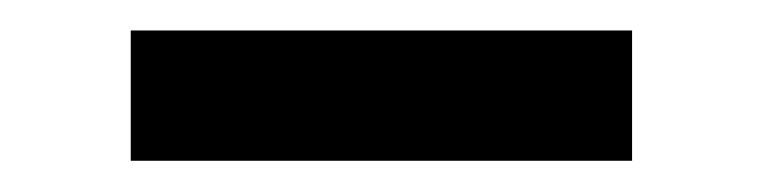

<svg xmlns="http://www.w3.org/2000/svg" viewBox="-20 -317 500 126"><path d="M65.8 -211.5V-297H394.8V-211.5Z"/></svg>

Font: Marine Company Thin
Style: Regular
Weight: 100
Designer: Rodrigo Fuenzalida
Foundry: fragTYPE
Version: Version 1.000